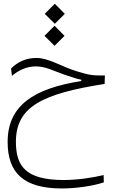

<svg xmlns="http://www.w3.org/2000/svg" viewBox="-20 -723 626 1043"><path d="M316.4 300.8C394 300.8 486.8 287.1 543.9 267.6L543 228C482.9 242.2 400.9 254.9 326.2 254.9C119.6 254.9 66.4 179.7 66.4 47.4C66.4 -143.1 209 -213.9 548.3 -267.1L549.8 -313C480 -311.5 460 -316.9 398.4 -335.4C308.6 -362.8 245.1 -408.2 177.7 -408.2C122.1 -408.2 76.2 -387.2 40 -351.1L44.9 -311C79.1 -339.8 123 -362.3 173.8 -362.3C228 -362.3 266.1 -339.8 328.6 -317.9C381.8 -299.3 396 -295.4 421.4 -290V-282.7C163.6 -242.2 21.5 -150.4 21.5 48.3C21.5 214.4 106.4 300.8 316.4 300.8ZM276.4 -474.1 330.6 -528.3 276.4 -583 221.7 -528.3ZM277.8 -593.8 332 -647.9 277.8 -702.6 223.1 -647.9Z"/></svg>

Font: Cascadia Code PL ExtraLight
Style: Regular
Weight: 200
Monospace: yes
Designer: Aaron Bell
Foundry: Saja Typeworks
Version: Version 2404.023